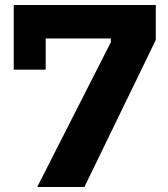

<svg xmlns="http://www.w3.org/2000/svg" viewBox="-20 -749 674 769"><path d="M129 0 424 -580V-595H163V-470H35V-729H604V-589L318 0Z"/></svg>

Font: Hubot Sans
Style: Bold
Weight: 700
Designer: Deni Anggara
Foundry: GitHub, Inc., Subsidiary of Microsoft Corporation
Version: Version 2.000